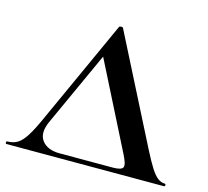

<svg xmlns="http://www.w3.org/2000/svg" viewBox="-102 -741 918 849"><g transform="rotate(15 357.0 -316.5)"><path d="M-4 0Q-8 0 -8 -6Q-8 -12 -4 -12Q23 -12 42.5 -23.5Q62 -35 81.5 -65.5Q101 -96 126 -152L343 -629Q344 -632 352 -632.5Q360 -633 361 -629L611 -137Q635 -90 652.5 -62.5Q670 -35 685.5 -23.5Q701 -12 717 -12Q722 -12 722 -6Q722 0 717 0Q687 0 654.5 0Q622 0 592 0H116Q77 0 53.5 0Q30 0 -4 0ZM234 -21H477Q518 -21 523.5 -35.5Q529 -50 506 -94L309 -484L153 -142Q128 -86 153 -53.5Q178 -21 234 -21Z"/></g></svg>

Font: Cormorant Light
Style: Regular
Weight: 300
Designer: Christian Thalmann (Catharsis Fonts)
Foundry: Catharsis Fonts
Version: Version 4.000